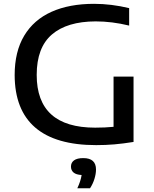

<svg xmlns="http://www.w3.org/2000/svg" viewBox="-20 -770 824 1028"><path d="M695 -360V-10Q639 -1 592.2 3Q545.5 7 495 7Q278 7 168.5 -87.2Q59 -181.5 58.5 -368Q58.5 -493.5 109.5 -578.8Q160.5 -664 255.8 -706.8Q351 -749.5 483.5 -749.5Q575 -749.5 671.5 -726.5V-633Q579.5 -655.5 492 -655.5Q339 -655 257.8 -585.2Q176.5 -515.5 176.5 -369Q176.5 -86.5 489.5 -86.5Q543 -86.5 588 -91V-360ZM494 137.5Q494 161 485.5 188.2Q477 215.5 462 238H394Q412.5 198.5 417 167Q388 165.5 374 153.8Q360 142 360 122Q360 100.5 376.5 88.5Q393 76.5 426 76.5Q494 76.5 494 137.5Z"/></svg>

Font: Encode Sans Expanded Medium
Style: Regular
Weight: 500
Width: 7
Designer: Multiple Designers
Foundry: Impallari Type
Version: Version 2.000